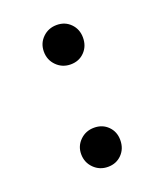

<svg xmlns="http://www.w3.org/2000/svg" viewBox="-107 -618 593 692"><g transform="rotate(-20 189.0 -272.0)"><path d="M114 -76Q114 -107 136 -128.5Q158 -150 190 -150Q222 -150 243 -129Q264 -108 264 -76Q264 -43 243 -21.5Q222 0 190 0Q158 0 136 -22Q114 -44 114 -76ZM190 -544Q222 -544 243 -522.5Q264 -501 264 -469Q264 -436 243 -414.5Q222 -393 190 -393Q158 -393 136 -415Q114 -437 114 -469Q114 -501 136 -522.5Q158 -544 190 -544Z"/></g></svg>

Font: Evergrow Sans
Style: Bold
Weight: 700
Foundry: 10Web
Version: Version 1.000